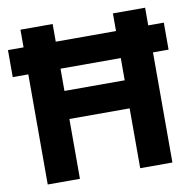

<svg xmlns="http://www.w3.org/2000/svg" viewBox="-91 -828 914 910"><g transform="rotate(-10 366.0 -372.5)"><path d="M741 -530V-660H666V-745H511V-660H221V-745H66V-660H-9V-530H66V0H221V-288H511V0H666V-530ZM221 -423V-530H511V-423Z"/></g></svg>

Font: Plus Jakarta Sans ExtraBold
Style: Regular
Weight: 800
Designer: Gumpita Rahayu
Foundry: Tokotype
Version: Version 2.071;gftools[0.9.30]